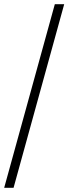

<svg xmlns="http://www.w3.org/2000/svg" viewBox="-20 -780 328 921"><path d="M0 121H45L288 -760H243Z"/></svg>

Font: Noto Serif Georgian Light
Style: Regular
Weight: 300
Designer: Monotype Design Team, Akaki Razmadze
Foundry: Google LLC
Version: Version 2.003